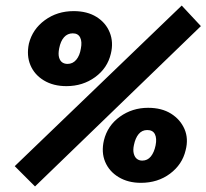

<svg xmlns="http://www.w3.org/2000/svg" viewBox="-20 -653 743 691"><path d="M106 18 33 -55 634 -633 703 -559ZM487 5Q441 5 407 -15.5Q373 -36 358.5 -70.5Q344 -105 354 -148Q367 -201 411.5 -233Q456 -265 513 -265Q562 -265 595.5 -244Q629 -223 644 -188.5Q659 -154 648 -112Q636 -61 592 -28Q548 5 487 5ZM492 -75Q511 -75 523 -90Q535 -105 540 -130Q545 -155 537.5 -170Q530 -185 510 -185Q491 -185 479 -170.5Q467 -156 462 -131Q458 -113 461.5 -100Q465 -87 473 -81Q481 -75 492 -75ZM219 -343Q172 -343 138 -363.5Q104 -384 89.5 -418.5Q75 -453 84 -496Q97 -548 141.5 -580.5Q186 -613 245 -613Q294 -613 327.5 -592Q361 -571 375 -536Q389 -501 379 -460Q367 -408 322.5 -375.5Q278 -343 219 -343ZM223 -423Q242 -423 254.5 -438Q267 -453 271 -478Q276 -503 268.5 -518Q261 -533 242 -533Q223 -533 210.5 -519Q198 -505 193 -479Q189 -459 192.5 -446.5Q196 -434 204 -428.5Q212 -423 223 -423Z"/></svg>

Font: Ysabeau Infant Black
Style: Italic
Weight: 900
Italic angle: -12°
Designer: Christian Thalmann (Catharsis Fonts)
Version: Version 2.001;gftools[0.9.30]; featfreeze: ss01,ss02,lnum